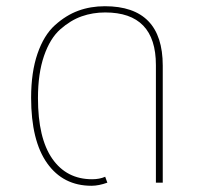

<svg xmlns="http://www.w3.org/2000/svg" viewBox="-20 -587 655 617"><path d="M274 10Q183 10 131.5 -62.5Q80 -135 80 -273Q80 -355 100.5 -414.5Q121 -474 156.5 -506Q192 -538 231.5 -552.5Q271 -567 317 -567Q503 -567 503 -376V0H481V-378Q481 -547 318 -547Q278 -547 242.5 -534.5Q207 -522 174 -493Q141 -464 121.5 -407.5Q102 -351 102 -272Q102 -143 148 -77Q194 -11 276 -11Q300 -11 318 -19L325 0Q297 10 274 10Z"/></svg>

Font: FiraGO Thin
Style: Regular
Weight: 100
Designer: bBox Type
Foundry: bBox Type GmbH
Version: Version 1.001;PS 001.001;hotconv 1.0.88;makeotf.lib2.5.64775